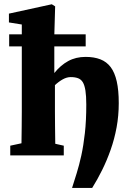

<svg xmlns="http://www.w3.org/2000/svg" viewBox="-20 -747 625 923"><path d="M81.8 0Q82.8 -23 83.3 -60.5Q83.8 -98 84.3 -138.5Q84.8 -179 84.8 -210V-629.2L22.9 -639.2V-681.5L229 -726.5L245.1 -716.4L241.1 -576.3V-371.6L244.1 -358.6V-210Q244.1 -179 244.6 -138.5Q245.1 -98 245.6 -60.5Q246.1 -23 247.1 0ZM423.2 156.4H326.4Q336.6 123.9 348.6 85.8Q360.5 47.7 371 0.1Q381.4 -47.6 388.1 -107.6Q394.8 -167.6 394.8 -244.1Q394.8 -285.7 390.7 -311.5Q386.6 -337.4 378.2 -351.5Q369.7 -365.5 355.2 -371Q340.8 -376.4 320 -376.4Q301.1 -376.4 281.4 -365.4Q261.7 -354.5 241.2 -335.1Q220.7 -315.6 198.6 -289.5L181.9 -307H183.9Q211.4 -359 241.4 -396.3Q271.3 -433.5 308 -453.5Q344.6 -473.5 391.6 -473.5Q432.4 -473.5 462.5 -461.8Q492.6 -450.1 512.1 -424.3Q531.5 -398.5 541.2 -355.9Q550.9 -313.2 550.9 -251.2Q550.9 -190.8 540.5 -134.6Q530.1 -78.4 511.9 -26.9Q493.8 24.5 471 70.4Q448.3 116.3 423.2 156.4ZM29.3 0V-46.6L122.1 -66.6H198.2L286.6 -46.6V0ZM24.1 -523.8V-581.9H391.9V-523.8Z"/></svg>

Font: Source Serif 4 Variable
Style: Regular
Weight: 400
Designer: Frank Grießhammer
Foundry: Adobe
Version: Version 4.005;hotconv 1.1.0;makeotfexe 2.6.0